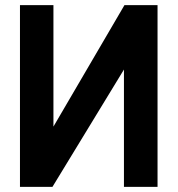

<svg xmlns="http://www.w3.org/2000/svg" viewBox="-20 -731 696 751"><path d="M58.1 -710.9V0H185.1L464.8 -459V0H596.2V-710.9H466.8L189 -235.8V-710.9Z"/></svg>

Font: Tuffy
Style: Bold
Weight: 700
Designer: Thatcher Ulrich, Karoly Barta, Michael Everson
Version: Version 001.270